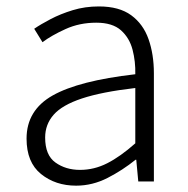

<svg xmlns="http://www.w3.org/2000/svg" viewBox="-20 -567 587 600"><path d="M217.8 13.2Q153.3 13.2 108.2 -23.2Q63 -59.6 63 -133.8Q63 -222.7 144.8 -268.8Q226.6 -314.9 402.8 -335Q403.8 -374.5 394.3 -411.4Q384.8 -448.2 358.2 -472.2Q331.5 -496.1 280.8 -496.1Q228.5 -496.1 184.6 -476.1Q140.6 -456.1 112.8 -435.1L86.9 -477.1Q107.4 -491.2 138.2 -507.3Q168.9 -523.4 207.3 -535.2Q245.6 -546.9 289.1 -546.9Q352.5 -546.9 390.1 -519.3Q427.7 -491.7 444.3 -444.3Q460.9 -397 460.9 -337.9V0H412.1L405.8 -67.9H403.8Q363.3 -35.2 316.2 -11Q269 13.2 217.8 13.2ZM230 -36.1Q274.4 -36.1 315.2 -56.9Q356 -77.6 402.8 -119.1V-292Q297.9 -279.8 236.1 -259.3Q174.3 -238.8 147.7 -208.5Q121.1 -178.2 121.1 -137.2Q121.1 -82 153.3 -59.1Q185.5 -36.1 230 -36.1Z"/></svg>

Font: Source Han Sans CN Light
Style: Regular
Weight: 300
Designer: Ryoko NISHIZUKA  (kana, bopomofo & ideographs); Paul D. Hunt (Latin, Greek & Cyrillic); Sandoll Communications , Soo-you
Foundry: Adobe
Version: Version 2.000;hotconv 1.0.107;makeotfexe 2.5.65593